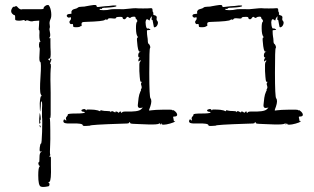

<svg xmlns="http://www.w3.org/2000/svg" viewBox="-20 -752 1263 773"><path d="M172 -732Q176 -732 177 -730Q184 -720 186 -702Q188 -684 183 -674Q178 -663 180 -653Q182 -643 180 -639Q178 -634 181 -622Q184 -608 180 -602Q179 -600 178 -599V-598H179Q183 -600 183 -597V-582Q183 -558 184 -544Q185 -518 180 -517Q169 -514 179 -509Q181 -508 182 -508.5Q183 -509 182 -511Q180 -516 184 -516Q190 -516 183 -501Q180 -494 183 -495Q185 -496 185 -483Q184 -479 184 -473Q183 -460 183 -431Q183 -426 183.5 -407Q184 -388 184 -378V-333Q185 -277 182 -277Q180 -278 180 -277Q180 -276 181 -273Q182 -271 182.5 -228Q183 -185 182 -170Q180 -134 182 -130Q184 -126 179 -124Q175 -122 180 -122Q185 -122 185 -116V-86Q187 -25 179 -20Q171 -16 176 -16Q178 -16 179 -12.5Q180 -9 178.5 -5.5Q177 -2 175 -2Q152 3 144 -1Q134 -5 134 -46Q134 -76 139 -81Q142 -84 140 -85Q138 -84 137 -85.5Q136 -87 135 -91Q133 -99 137 -99Q139 -99 139 -118Q139 -136 145 -140L149 -142Q149 -143 145 -142Q141 -141 140 -144Q139 -147 140 -158Q142 -174 145 -174Q148 -173 149.5 -221Q151 -269 149 -282V-315Q151 -340 147 -344Q144 -346 144 -323L142 -303Q140 -305 140 -336Q142 -365 146 -365Q150 -364 145 -371Q145 -372 144 -373Q139 -383 143 -442Q147 -501 142 -503Q137 -504 139 -532Q141 -560 139 -560Q137 -560 137 -573Q138 -584 141 -584Q143 -582 143 -583Q143 -584 142 -586Q137 -595 139 -623Q139 -631 137 -631Q135 -631 137 -650L138 -669L123 -668Q120 -668 116 -667.5Q112 -667 110 -666H107Q102 -666 97 -668Q88 -672 85 -669Q82 -666 80 -669Q78 -673 69 -670Q60 -668 50.5 -669Q41 -670 41 -674V-685Q41 -691 38 -691Q35 -691 29 -697Q22 -705 27 -716Q32 -725 34 -725Q36 -723 41 -726Q46 -730 51 -723Q61 -711 71 -715H103H145Q156 -715 156 -719Q155 -723 161 -727.5Q167 -732 172 -732ZM140 -297Q141 -296 142.5 -288.5Q144 -281 144 -275Q144 -269 143 -268Q140 -268 142 -262Q144 -256 140 -254Q139 -254 138.5 -255Q138 -256 138 -259.5Q138 -263 138 -266Q138 -269 138 -275ZM141 -248 143 -244Q144 -241 144 -240Q143 -237 140 -243Q138 -246 140 -248Z M362 -732Q369 -732 369 -727Q369 -723 377 -724Q378 -724 403 -727Q407 -727 419 -728Q431 -729 435 -730Q449 -731 449 -728Q448 -723 407 -721Q390 -721 390 -717Q390 -715 386 -716Q381 -718 381 -714Q381 -711 397 -711Q413 -711 424 -714Q432 -716 478 -715Q481 -715 499 -717Q517 -719 526 -719Q534 -718 556 -718Q578 -718 586 -719Q594 -720 594 -713Q594 -705 596 -703Q599 -700 597 -697Q595 -692 604 -690Q612 -688 611 -680Q609 -672 613 -668Q618 -663 614.5 -653.5Q611 -644 603 -642Q599 -642 599 -646Q599 -648 597 -656Q595 -664 595 -667Q595 -672 592 -672Q589 -672 591 -681V-687Q590 -686 588 -683Q583 -676 583 -672Q583 -668 579 -671Q568 -681 566 -663Q566 -657 567 -650.5Q568 -644 570 -640Q572 -636 574 -637Q577 -639 583 -635Q590 -631 579 -631Q572 -631 571.5 -629Q571 -627 572 -615Q572 -612 573 -606Q574 -600 574.5 -596Q575 -592 575 -589Q575 -577 579 -575Q581 -574 583 -569.5Q585 -565 585 -562Q585 -559 584 -558Q581 -558 581 -459Q581 -361 586 -356Q593 -347 585 -323Q580 -310 580 -308Q580 -306 590 -308Q603 -310 638.5 -310.5Q674 -311 674 -309Q674 -306 676 -308Q679 -310 687 -302Q692 -297 693 -292.5Q694 -288 691.5 -285.5Q689 -283 684 -283Q680 -283 678.5 -282.5Q677 -282 677 -280.5Q677 -279 678 -276Q680 -268 680 -265Q680 -263 684 -265Q686 -266 686 -265.5Q686 -265 684 -263Q681 -259 664.5 -254.5Q648 -250 639 -250Q630 -250 630 -254Q630 -258 627 -253Q624 -247 624 -253Q624 -258 620 -254Q613 -250 577 -251Q552 -252 538 -252.5Q524 -253 516 -253.5Q508 -254 506 -255Q504 -256 504 -257Q504 -259 503 -260Q499 -260 499 -257Q499 -254 469 -254Q342 -250 342 -246Q335 -246 327 -245Q313 -244 313 -248Q313 -256 270 -255Q247 -254 240 -257Q233 -260 236 -268Q238 -274 243 -269Q249 -263 246 -272Q244 -278 249 -283Q253 -286 253 -291Q253 -295 286 -295Q318 -295 322 -299Q322 -301 317 -302Q312 -302 309.5 -304Q307 -306 308 -308.5Q309 -311 314 -312Q322 -315 325 -310Q328 -305 328 -309Q328 -312 341 -311Q344 -311 353.5 -310.5Q363 -310 366 -309Q375 -308 380 -305Q384 -303 384 -306Q384 -310 391 -307Q399 -305 411 -305Q425 -305 425 -302Q425 -298 427 -302Q430 -307 438 -302Q445 -298 445 -300Q443 -303 447.5 -303Q452 -303 455 -300Q457 -296 460 -300Q461 -303 465 -303Q469 -303 467 -300Q466 -298 470 -298Q473 -298 472 -301Q478 -303 484 -303Q537 -301 548 -312Q556 -319 554 -319Q553 -319 550 -318Q542 -316 538 -319Q534 -322 535 -331L538 -358Q540 -372 545 -383Q549 -390 547.5 -390Q546 -390 549 -395Q552 -399 549 -408Q546 -416 550 -420Q551 -423 550 -423Q548 -422 546.5 -423Q545 -424 544 -429.5Q543 -435 542.5 -443Q542 -451 541 -466Q540 -499 543 -502Q546 -504 546 -508Q546 -513 541 -506Q537 -504 537 -506Q537 -514 540 -517Q544 -521 540 -521Q537 -521 536.5 -526Q536 -531 537.5 -536Q539 -541 542 -542Q552 -544 542 -544Q535 -544 532 -584Q530 -601 534 -601Q537 -601 534 -605Q528 -612 527.5 -636.5Q527 -661 532 -665Q535 -667 530 -674Q523 -680 526 -683L521 -685H519Q510 -685 506 -681Q503 -678 498 -682Q493 -687 489 -681Q483 -671 476 -676Q474 -677 474 -680Q474 -685 461 -684Q447 -684 447 -680Q447 -676 432 -678Q416 -680 414 -675Q412 -671 409 -673Q405 -675 402 -672Q396 -666 327 -664Q314 -664 310.5 -661.5Q307 -659 309 -649Q307 -647 306 -646Q303 -648 303 -646Q303 -644 296 -643Q289 -642 282 -642.5Q275 -643 275 -645Q275 -646 274.5 -648.5Q274 -651 274 -652Q274 -657 268 -655Q263 -654 260.5 -659.5Q258 -665 262 -669Q266 -673 266 -679Q266 -684 261 -682Q256 -679 251 -684Q247 -688 250 -692Q253 -696 261 -696Q265 -696 267 -697Q269 -698 268 -700Q266 -705 270 -710Q274 -715 281 -716Q290 -718 293 -721Q297 -725 309 -725Q321 -725 327 -727Q328 -727 344 -730Q356 -732 358 -732Z M868 -732Q875 -732 875 -727Q875 -723 883 -724Q884 -724 909 -727Q913 -727 925 -728Q937 -729 941 -730Q955 -731 955 -728Q954 -723 913 -721Q896 -721 896 -717Q896 -715 892 -716Q887 -718 887 -714Q887 -711 903 -711Q919 -711 930 -714Q938 -716 984 -715Q987 -715 1005 -717Q1023 -719 1032 -719Q1040 -718 1062 -718Q1084 -718 1092 -719Q1100 -720 1100 -713Q1100 -705 1102 -703Q1105 -700 1103 -697Q1101 -692 1110 -690Q1118 -688 1117 -680Q1115 -672 1119 -668Q1124 -663 1120.5 -653.5Q1117 -644 1109 -642Q1105 -642 1105 -646Q1105 -648 1103 -656Q1101 -664 1101 -667Q1101 -672 1098 -672Q1095 -672 1097 -681V-687Q1096 -686 1094 -683Q1089 -676 1089 -672Q1089 -668 1085 -671Q1074 -681 1072 -663Q1072 -657 1073 -650.5Q1074 -644 1076 -640Q1078 -636 1080 -637Q1083 -639 1089 -635Q1096 -631 1085 -631Q1078 -631 1077.5 -629Q1077 -627 1078 -615Q1078 -612 1079 -606Q1080 -600 1080.5 -596Q1081 -592 1081 -589Q1081 -577 1085 -575Q1087 -574 1089 -569.5Q1091 -565 1091 -562Q1091 -559 1090 -558Q1087 -558 1087 -459Q1087 -361 1092 -356Q1099 -347 1091 -323Q1086 -310 1086 -308Q1086 -306 1096 -308Q1109 -310 1144.5 -310.5Q1180 -311 1180 -309Q1180 -306 1182 -308Q1185 -310 1193 -302Q1198 -297 1199 -292.5Q1200 -288 1197.5 -285.5Q1195 -283 1190 -283Q1186 -283 1184.5 -282.5Q1183 -282 1183 -280.5Q1183 -279 1184 -276Q1186 -268 1186 -265Q1186 -263 1190 -265Q1192 -266 1192 -265.5Q1192 -265 1190 -263Q1187 -259 1170.5 -254.5Q1154 -250 1145 -250Q1136 -250 1136 -254Q1136 -258 1133 -253Q1130 -247 1130 -253Q1130 -258 1126 -254Q1119 -250 1083 -251Q1058 -252 1044 -252.5Q1030 -253 1022 -253.5Q1014 -254 1012 -255Q1010 -256 1010 -257Q1010 -259 1009 -260Q1005 -260 1005 -257Q1005 -254 975 -254Q848 -250 848 -246Q841 -246 833 -245Q819 -244 819 -248Q819 -256 776 -255Q753 -254 746 -257Q739 -260 742 -268Q744 -274 749 -269Q755 -263 752 -272Q750 -278 755 -283Q759 -286 759 -291Q759 -295 792 -295Q824 -295 828 -299Q828 -301 823 -302Q818 -302 815.5 -304Q813 -306 814 -308.5Q815 -311 820 -312Q828 -315 831 -310Q834 -305 834 -309Q834 -312 847 -311Q850 -311 859.5 -310.5Q869 -310 872 -309Q881 -308 886 -305Q890 -303 890 -306Q890 -310 897 -307Q905 -305 917 -305Q931 -305 931 -302Q931 -298 933 -302Q936 -307 944 -302Q951 -298 951 -300Q949 -303 953.5 -303Q958 -303 961 -300Q963 -296 966 -300Q967 -303 971 -303Q975 -303 973 -300Q972 -298 976 -298Q979 -298 978 -301Q984 -303 990 -303Q1043 -301 1054 -312Q1062 -319 1060 -319Q1059 -319 1056 -318Q1048 -316 1044 -319Q1040 -322 1041 -331L1044 -358Q1046 -372 1051 -383Q1055 -390 1053.5 -390Q1052 -390 1055 -395Q1058 -399 1055 -408Q1052 -416 1056 -420Q1057 -423 1056 -423Q1054 -422 1052.5 -423Q1051 -424 1050 -429.5Q1049 -435 1048.5 -443Q1048 -451 1047 -466Q1046 -499 1049 -502Q1052 -504 1052 -508Q1052 -513 1047 -506Q1043 -504 1043 -506Q1043 -514 1046 -517Q1050 -521 1046 -521Q1043 -521 1042.5 -526Q1042 -531 1043.5 -536Q1045 -541 1048 -542Q1058 -544 1048 -544Q1041 -544 1038 -584Q1036 -601 1040 -601Q1043 -601 1040 -605Q1034 -612 1033.5 -636.5Q1033 -661 1038 -665Q1041 -667 1036 -674Q1029 -680 1032 -683L1027 -685H1025Q1016 -685 1012 -681Q1009 -678 1004 -682Q999 -687 995 -681Q989 -671 982 -676Q980 -677 980 -680Q980 -685 967 -684Q953 -684 953 -680Q953 -676 938 -678Q922 -680 920 -675Q918 -671 915 -673Q911 -675 908 -672Q902 -666 833 -664Q820 -664 816.5 -661.5Q813 -659 815 -649Q813 -647 812 -646Q809 -648 809 -646Q809 -644 802 -643Q795 -642 788 -642.5Q781 -643 781 -645Q781 -646 780.5 -648.5Q780 -651 780 -652Q780 -657 774 -655Q769 -654 766.5 -659.5Q764 -665 768 -669Q772 -673 772 -679Q772 -684 767 -682Q762 -679 757 -684Q753 -688 756 -692Q759 -696 767 -696Q771 -696 773 -697Q775 -698 774 -700Q772 -705 776 -710Q780 -715 787 -716Q796 -718 799 -721Q803 -725 815 -725Q827 -725 833 -727Q834 -727 850 -730Q862 -732 864 -732Z"/></svg>

Font: Strokes
Style: Regular
Weight: 400
Version: Version 1.0